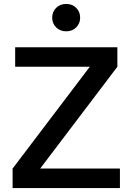

<svg xmlns="http://www.w3.org/2000/svg" viewBox="-20 -955 672 975"><path d="M589 0H44V-99L436 -616H57V-715H576V-616L184 -99H589ZM316 -796Q285 -796 265 -816Q245 -836 245 -865Q245 -895 265 -915Q285 -935 316 -935Q347 -935 367 -915Q387 -895 387 -865Q387 -836 367 -816Q347 -796 316 -796Z"/></svg>

Font: Wix Madefor Display SemiBold
Style: Regular
Weight: 600
Designer: Dalton Maag Ltd
Foundry: Dalton Maag Ltd
Version: Version 3.100